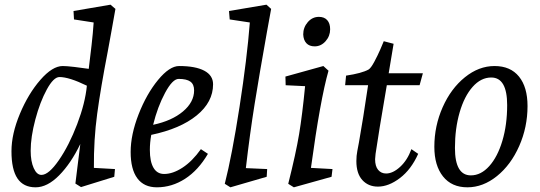

<svg xmlns="http://www.w3.org/2000/svg" viewBox="-20 -790 2306 820"><path d="M29 -144Q29 -218 65 -304Q101 -390 152.5 -449Q204 -508 248 -508Q265 -508 298.5 -504Q332 -500 359 -496Q365 -544 371 -596.5Q377 -649 380 -694L296 -707L294 -743L452 -770L473 -752Q465 -705 456.5 -659.5Q448 -614 440 -569Q410 -414 395 -303.5Q380 -193 381 -73L471 -68L468 -35L326 9L302 -6L311 -79Q319 -148 323 -175Q283 -92 232.5 -41Q182 10 132 10Q80 10 54.5 -28Q29 -66 29 -144ZM157 -43Q188 -43 231.5 -106Q275 -169 309.5 -259.5Q344 -350 351 -424Q275 -461 234 -461Q209 -461 180 -408Q151 -355 131 -280Q111 -205 111 -146Q111 -101 124 -72Q137 -43 157 -43Z M538 -141Q538 -215 572 -302Q606 -389 655 -448.5Q704 -508 745 -508Q815 -508 852.5 -488Q890 -468 890 -430Q890 -354 820 -297Q750 -240 626 -214Q620 -181 620 -150Q620 -100 635.5 -73.5Q651 -47 681 -47Q718 -47 759.5 -74Q801 -101 838 -153L868 -133Q827 -63 770.5 -26.5Q714 10 650 10Q595 10 566.5 -28.5Q538 -67 538 -141ZM809 -404Q809 -430 793 -441.5Q777 -453 743 -453Q717 -453 685 -393.5Q653 -334 634 -257Q714 -274 761.5 -314Q809 -354 809 -404Z M1047 -694 961 -707 958 -743 1118 -770 1138 -752 1120 -653Q1088 -474 1067.5 -346Q1047 -218 1030 -72L1121 -68L1119 -35L964 10L940 -5Q971 -127 1003 -333.5Q1035 -540 1047 -694Z M1283 -422 1200 -426 1199 -463 1361 -508 1383 -488Q1348 -366 1308 -73L1400 -68L1396 -35L1235 10L1211 -5Q1244 -136 1257.5 -217.5Q1271 -299 1283 -422ZM1275 -643Q1275 -673 1294.5 -695.5Q1314 -718 1342 -718Q1365 -718 1377.5 -704Q1390 -690 1390 -665Q1390 -636 1370.5 -614Q1351 -592 1324 -592Q1301 -592 1288.5 -605.5Q1276 -619 1275 -643Z M1594 7Q1553 7 1527.5 -21Q1502 -49 1502 -102Q1502 -125 1506 -145L1513 -182Q1530 -277 1552 -426H1454L1458 -467Q1525 -477 1554 -493Q1564 -499 1578.5 -526Q1593 -553 1604.5 -579.5Q1616 -606 1619 -614L1661 -603L1640 -477H1786L1772 -426H1632L1621 -361Q1601 -246 1584 -133Q1582 -117 1582 -110Q1582 -80 1595 -64.5Q1608 -49 1629 -49Q1658 -49 1689 -77.5Q1720 -106 1737 -153L1766 -133Q1736 -66 1688 -29.5Q1640 7 1594 7Z M1835 -163Q1835 -252 1870.5 -332Q1906 -412 1965.5 -460Q2025 -508 2092 -508Q2160 -508 2196.5 -463Q2233 -418 2233 -337Q2233 -247 2197.5 -166.5Q2162 -86 2102.5 -38Q2043 10 1976 10Q1909 10 1872 -36.5Q1835 -83 1835 -163ZM2146 -341Q2146 -459 2078 -459Q2034 -459 1998.5 -419Q1963 -379 1943 -310Q1923 -241 1923 -158Q1923 -41 1991 -41Q2034 -41 2069.5 -80.5Q2105 -120 2125.5 -188.5Q2146 -257 2146 -341Z"/></svg>

Font: Andada Pro
Style: Italic
Weight: 400
Italic angle: -7°
Designer: Carolina Giovagnoli
Foundry: Huerta Tipografica
Version: Version 3.005; ttfautohint (v1.8.4)